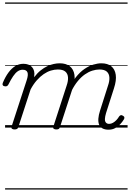

<svg xmlns="http://www.w3.org/2000/svg" viewBox="-41 -1030 1050 1550"><path d="M76 15Q64 15 56.5 10Q49 5 52 -7L174 -381Q189 -426 180.5 -446.5Q172 -467 142 -467Q120 -467 101.5 -454Q83 -441 65 -414.5Q47 -388 27 -348Q23 -341 17.5 -336.5Q12 -332 0 -333Q-14 -334 -18.5 -342.5Q-23 -351 -18 -362Q2 -410 27 -444Q52 -478 82 -496.5Q112 -515 148 -515Q170 -515 187.5 -508.5Q205 -502 217 -489Q229 -476 234 -456.5Q239 -437 235 -412V-407Q260 -440 287 -461.5Q314 -483 340.5 -495.5Q367 -508 392.5 -513.5Q418 -519 441 -519Q492 -519 522.5 -495Q553 -471 560 -426Q567 -381 545 -317L443 -4Q440 6 434 10.5Q428 15 413 15Q401 15 393.5 10Q386 5 389 -6L497 -339Q510 -376 508 -405.5Q506 -435 486.5 -452Q467 -469 426 -469Q398 -469 369 -460Q340 -451 311.5 -431.5Q283 -412 256 -381.5Q229 -351 206 -308L107 -4Q104 6 97 10.5Q90 15 76 15ZM835 17Q806 17 786.5 6.5Q767 -4 759 -24Q751 -44 753 -72.5Q755 -101 767 -138L831 -339Q844 -376 842 -405.5Q840 -435 821 -452Q802 -469 762 -469Q734 -469 704 -459.5Q674 -450 644.5 -429.5Q615 -409 588 -376.5Q561 -344 538 -299H513Q537 -363 570.5 -405.5Q604 -448 640.5 -473Q677 -498 712.5 -508.5Q748 -519 777 -519Q828 -519 857.5 -495Q887 -471 893.5 -426Q900 -381 879 -317L815 -117Q807 -90 806 -70.5Q805 -51 814 -40.5Q823 -30 840 -30Q856 -30 871.5 -39Q887 -48 899.5 -61.5Q912 -75 920 -89Q924 -95 931.5 -99Q939 -103 951 -96Q962 -90 963 -82Q964 -74 959 -66Q947 -46 929.5 -27Q912 -8 888.5 4.5Q865 17 835 17ZM0 490H989V500H0ZM0 -20H989V0H0ZM0 -505H989V-500H0ZM0 -1010H989V-1000H0Z"/></svg>

Font: Playwrite RO Guides
Style: Regular
Weight: 400
Designer: Veronika Burian, José Scaglione
Foundry: TypeTogether
Version: Version 1.003